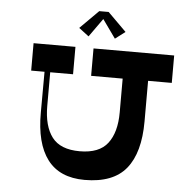

<svg xmlns="http://www.w3.org/2000/svg" viewBox="-59 -960 1034 1020"><g transform="rotate(5 458.0 -450.0)"><path d="M719.7 -337.1Q719.7 -170.4 650.5 -85.2Q581.2 0 429.1 0Q296.1 0 230.9 -86Q165.7 -172 166.7 -337.1L167.7 -634.2H197.7V-374Q197.7 -266.7 242.2 -208.1Q286.8 -149.4 390.1 -149.4Q493.8 -149.4 538.9 -208.2Q584.1 -266.9 584.1 -374V-634.2H719.7ZM846 -553.8H415.9V-700H846ZM319.5 -553.8H96.2V-700H319.5ZM330.8 -802 429 -900H479.1L577.6 -802L524.4 -761.5L432.6 -890.2H475.5L383.9 -761.5Z"/></g></svg>

Font: Space Cowgirl
Style: Regular
Weight: 400
Designer: Valery Marier
Foundry: Valery Marier
Version: Version 1.000